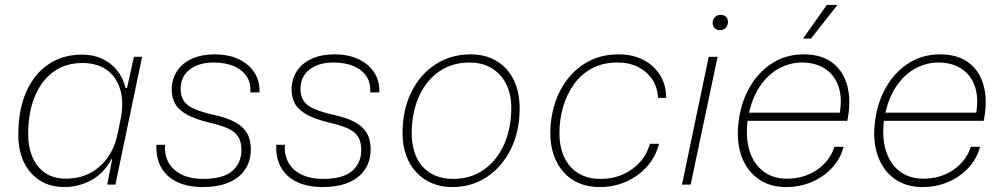

<svg xmlns="http://www.w3.org/2000/svg" viewBox="-20 -747 4059 777"><path d="M239 10Q197 10 163 -5Q129 -20 104.5 -48Q80 -76 67 -114.5Q54 -153 54 -201Q54 -303 86.5 -376Q119 -449 177 -487.5Q235 -526 312 -526Q358 -526 394 -509Q430 -492 454 -462Q478 -432 488 -391H494L522 -517H555L447 0H414L434 -103H431Q400 -45 349 -17.5Q298 10 239 10ZM246 -24Q301 -24 343.5 -46Q386 -68 415 -108.5Q444 -149 455 -202L467 -259Q482 -329 467.5 -381.5Q453 -434 413.5 -463Q374 -492 313 -492Q244 -492 195 -455.5Q146 -419 120 -354.5Q94 -290 94 -205Q94 -151 112 -110Q130 -69 164 -46.5Q198 -24 246 -24Z M801 10Q754 10 718 -2Q682 -14 658 -36.5Q634 -59 622.5 -90.5Q611 -122 613 -161H648Q645 -118 663.5 -87Q682 -56 717.5 -39.5Q753 -23 800 -23Q884 -23 920.5 -55.5Q957 -88 957 -140Q957 -174 943.5 -194.5Q930 -215 902 -227.5Q874 -240 831 -250Q771 -264 737 -283Q703 -302 689 -327Q675 -352 675 -383Q675 -427 696.5 -459.5Q718 -492 757 -509.5Q796 -527 848 -527Q905 -527 946 -507.5Q987 -488 1009.5 -453.5Q1032 -419 1030 -373H993Q996 -411 978 -438Q960 -465 926 -479.5Q892 -494 845 -494Q784 -494 747.5 -465.5Q711 -437 711 -387Q711 -358 724 -338.5Q737 -319 767 -306Q797 -293 846 -282Q896 -271 929 -254Q962 -237 978.5 -210Q995 -183 995 -143Q995 -95 971.5 -60.5Q948 -26 904.5 -8Q861 10 801 10Z M1286 10Q1239 10 1203 -2Q1167 -14 1143 -36.5Q1119 -59 1107.5 -90.5Q1096 -122 1098 -161H1133Q1130 -118 1148.5 -87Q1167 -56 1202.5 -39.5Q1238 -23 1285 -23Q1369 -23 1405.5 -55.5Q1442 -88 1442 -140Q1442 -174 1428.5 -194.5Q1415 -215 1387 -227.5Q1359 -240 1316 -250Q1256 -264 1222 -283Q1188 -302 1174 -327Q1160 -352 1160 -383Q1160 -427 1181.5 -459.5Q1203 -492 1242 -509.5Q1281 -527 1333 -527Q1390 -527 1431 -507.5Q1472 -488 1494.5 -453.5Q1517 -419 1515 -373H1478Q1481 -411 1463 -438Q1445 -465 1411 -479.5Q1377 -494 1330 -494Q1269 -494 1232.5 -465.5Q1196 -437 1196 -387Q1196 -358 1209 -338.5Q1222 -319 1252 -306Q1282 -293 1331 -282Q1381 -271 1414 -254Q1447 -237 1463.5 -210Q1480 -183 1480 -143Q1480 -95 1456.5 -60.5Q1433 -26 1389.5 -8Q1346 10 1286 10Z M1810 10Q1764 10 1727 -6Q1690 -22 1663.5 -51Q1637 -80 1623 -120Q1609 -160 1609 -208Q1609 -301 1644 -373Q1679 -445 1741.5 -486Q1804 -527 1885 -527Q1931 -527 1967.5 -511.5Q2004 -496 2030 -467Q2056 -438 2069.5 -398Q2083 -358 2083 -309Q2083 -216 2047.5 -144Q2012 -72 1950.5 -31Q1889 10 1810 10ZM1814 -23Q1882 -23 1934 -57.5Q1986 -92 2016 -154Q2046 -216 2049 -297Q2051 -343 2039.5 -379.5Q2028 -416 2005.5 -441.5Q1983 -467 1951.5 -480.5Q1920 -494 1880 -494Q1812 -494 1760.5 -460Q1709 -426 1679 -364Q1649 -302 1646 -219Q1645 -172 1656 -135.5Q1667 -99 1689 -74Q1711 -49 1742.5 -36Q1774 -23 1814 -23Z M2407 10Q2361 10 2324 -5.5Q2287 -21 2261 -50Q2235 -79 2221 -119.5Q2207 -160 2207 -210Q2207 -270 2225 -327Q2243 -384 2278.5 -429Q2314 -474 2365.5 -500.5Q2417 -527 2484 -527Q2541 -527 2584 -504.5Q2627 -482 2651.5 -442.5Q2676 -403 2676 -351H2643Q2641 -393 2620 -425Q2599 -457 2563 -475.5Q2527 -494 2479 -494Q2419 -494 2375 -470Q2331 -446 2302 -405Q2273 -364 2258.5 -313.5Q2244 -263 2244 -209Q2244 -150 2264.5 -108.5Q2285 -67 2322 -45Q2359 -23 2410 -23Q2460 -23 2500.5 -41Q2541 -59 2569.5 -90.5Q2598 -122 2610 -165H2647Q2633 -111 2597.5 -72Q2562 -33 2513 -11.5Q2464 10 2407 10Z M2740 0 2848 -517H2884L2775 0ZM2893 -625Q2881 -625 2872.5 -633Q2864 -641 2864 -654Q2864 -668 2873 -677.5Q2882 -687 2897 -687Q2909 -687 2917.5 -679.5Q2926 -672 2926 -658Q2926 -644 2917 -634.5Q2908 -625 2893 -625Z M3161 10Q3100 10 3055.5 -18.5Q3011 -47 2987.5 -98.5Q2964 -150 2966 -219Q2970 -308 3005 -377.5Q3040 -447 3098.5 -487Q3157 -527 3232 -527Q3305 -527 3349.5 -492.5Q3394 -458 3409.5 -397.5Q3425 -337 3409 -258H3005Q2997 -187 3014 -134.5Q3031 -82 3070 -53Q3109 -24 3164 -24Q3234 -24 3286 -59.5Q3338 -95 3357 -153H3394Q3381 -104 3347 -67.5Q3313 -31 3265 -10.5Q3217 10 3161 10ZM3008 -277 2995 -291H3393L3376 -276Q3390 -345 3374.5 -393.5Q3359 -442 3320 -468Q3281 -494 3226 -494Q3177 -494 3132.5 -470Q3088 -446 3055.5 -398Q3023 -350 3008 -277ZM3230 -591 3326 -727H3369L3262 -591Z M3713 10Q3652 10 3607.5 -18.5Q3563 -47 3539.5 -98.5Q3516 -150 3518 -219Q3522 -308 3557 -377.5Q3592 -447 3650.5 -487Q3709 -527 3784 -527Q3857 -527 3901.5 -492.5Q3946 -458 3961.5 -397.5Q3977 -337 3961 -258H3557Q3549 -187 3566 -134.5Q3583 -82 3622 -53Q3661 -24 3716 -24Q3786 -24 3838 -59.5Q3890 -95 3909 -153H3946Q3933 -104 3899 -67.5Q3865 -31 3817 -10.5Q3769 10 3713 10ZM3560 -277 3547 -291H3945L3928 -276Q3942 -345 3926.5 -393.5Q3911 -442 3872 -468Q3833 -494 3778 -494Q3729 -494 3684.5 -470Q3640 -446 3607.5 -398Q3575 -350 3560 -277Z"/></svg>

Font: Mona Sans ExtraLight
Style: Italic
Weight: 200
Italic angle: -11.6951°
Designer: Deni Anggara
Foundry: GitHub
Version: Version 2.000